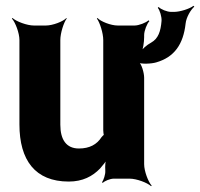

<svg xmlns="http://www.w3.org/2000/svg" viewBox="-20 -616 690 662"><path d="M477 -488V-495C477 -510 487 -535 495 -543L492 -546C484 -538 459 -528 444 -528H386C362 -528 327 -542 316 -554L314 -552C324 -539 336 -502 336 -478V-167C336 -164 337 -150 339 -148L341 -152C339 -153 331 -145 330 -143C314 -118 289 -104 252 -104C209 -104 188 -134 188 -186V-478C188 -502 200 -539 210 -552L209 -554C198 -542 162 -528 138 -528H97C73 -528 36 -542 23 -554L21 -552C33 -539 47 -502 47 -478V-187C47 -64 101 10 217 10C265 10 299 -8 325 -35C333 -45 347 -60 351 -70L348 -72C343 -62 342 -43 343 -29V-27C344 -15 337 5 332 12L334 15C340 8 360 0 372 0H427C451 0 488 14 501 26L503 24C491 11 477 -26 477 -50V-348C477 -365 468 -397 457 -404L455 -401C465 -394 503 -396 519 -401C581 -419 612 -463 620 -535C622 -556 638 -583 650 -593L647 -596C635 -586 601 -575 580 -575H570C556 -575 534 -584 527 -592L524 -589C531 -581 538 -558 537 -544C534 -508 526 -483 501 -469C486 -461 469 -446 463 -435L467 -433C473 -444 477 -471 477 -488Z"/></svg>

Font: Asimov
Style: EdgeNar
Weight: 500
Designer: Google
Version: Version 2.000980: 2014